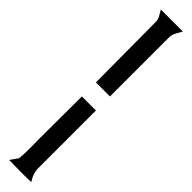

<svg xmlns="http://www.w3.org/2000/svg" viewBox="-338 -755 851 851"><g transform="rotate(45 87.5 -330.0)"><path d="M45 -372Q45 -467 44 -560.5Q43 -654 43 -749Q43 -765 35 -778Q27 -791 20 -804H158Q150 -789 141.5 -774Q133 -759 133 -741V-372ZM16 143 42 106Q45 74 44.5 41Q44 8 44 -24Q44 -90 44.5 -154Q45 -218 45 -284H133V78Q133 95 139 112Q145 129 155 143Q138 144 120.5 144Q103 144 86 144Q69 144 51 143.5Q33 143 16 143Z"/></g></svg>

Font: Teutonic
Style: Regular
Weight: 400
Designer: Peter Wiegel
Foundry: Peter Wiegel
Version: 1.000